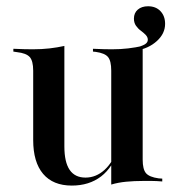

<svg xmlns="http://www.w3.org/2000/svg" viewBox="-20 -568 550 601"><path d="M406.5 -409.7 401.6 -417.7Q423.4 -423.4 433.1 -429Q442.7 -434.7 442.7 -443.5Q442.7 -451.6 436.3 -458.5Q429.8 -465.3 421 -471.8Q412.1 -478.2 405.6 -487.5Q399.2 -496.8 399.2 -509.7Q399.2 -527.4 411.3 -537.9Q423.4 -548.4 443.5 -548.4Q467.7 -548.4 482.3 -533.1Q496.8 -517.7 496.8 -493.5Q496.8 -462.9 471 -439.5Q445.2 -416.1 406.5 -409.7ZM181.5 -415.3V-207.3H83.9V-346.8Q83.9 -377.4 73 -389.5Q62.1 -401.6 33.1 -404.8L21.8 -406.5V-415.3Q41.9 -414.5 55.2 -414.1Q68.5 -413.7 82.3 -413.7Q110.5 -413.7 135.1 -416.5Q159.7 -419.4 181.5 -424.2ZM181.5 -207.3V-109.7Q181.5 -60.5 198 -36.3Q214.5 -12.1 247.6 -12.1Q280.6 -12.1 307.3 -36.3Q333.9 -60.5 351.6 -108.9L354 -104.8Q333.9 -44.4 296.4 -15.7Q258.9 12.9 204.8 12.9Q146 12.9 114.9 -23.8Q83.9 -60.5 83.9 -129.8V-207.3ZM328.2 0V-207.3H426.6V-68.5Q426.6 -37.9 437.1 -25.8Q447.6 -13.7 476.6 -9.7L487.9 -8.9V0Q468.5 -1.6 454.8 -1.6Q441.1 -1.6 428.2 -1.6Q400 -1.6 375 0.8Q350 3.2 328.2 9.7ZM426.6 -415.3V-207.3H328.2V-346.8Q328.2 -377.4 318.1 -389.5Q308.1 -401.6 279.8 -405.6L271 -406.5V-415.3Q291.1 -414.5 304 -414.1Q316.9 -413.7 329.8 -413.7Q357.3 -413.7 381 -416.5Q404.8 -419.4 426.6 -424.2Z"/></svg>

Font: Playfair 144pt SemiCondensed SemiBold
Style: Regular
Weight: 600
Width: 4
Designer: Claus Eggers Sørensen
Foundry: Claus Eggers Sørensen
Version: Version 2.203